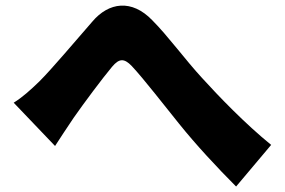

<svg xmlns="http://www.w3.org/2000/svg" viewBox="-20 -687 1040 701"><path d="M30 -312 181 -154C200 -183 225 -222 249 -257C286 -310 353 -400 389 -443C415 -474 433 -475 461 -446C506 -398 582 -299 634 -235C695 -159 772 -76 842 -6L970 -158C875 -235 777 -337 718 -402C657 -468 593 -556 536 -613C461 -691 377 -679 317 -608C249 -530 170 -436 124 -390C91 -358 62 -332 30 -312Z"/></svg>

Font: Noto Sans T Chinese Black
Style: Bold
Weight: 900
Designer: Ryoko NISHIZUKA (kana & ideographs); Paul D. Hunt (Latin, Greek & Cyrillic); Wenlong ZHANG (bopomofo); Sandoll Communica
Foundry: Adobe Systems Incorporated
Version: Version 1.000;PS 1;hotconv 1.0.78;makeotf.lib2.5.61930